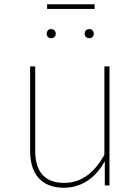

<svg xmlns="http://www.w3.org/2000/svg" viewBox="-20 -874 662 905"><path d="M426 -832V-854H202V-832ZM221 -737C208 -737 200 -727 200 -715C200 -703 208 -694 221 -694C234 -694 243 -703 243 -715C243 -727 234 -737 221 -737ZM401 -737C387 -737 379 -727 379 -715C379 -703 387 -694 401 -694C414 -694 422 -703 422 -715C422 -727 414 -737 401 -737ZM496 -561H472V-144C428 -66 369 -12 283 -12C195 -12 146 -60 146 -163V-561H122V-161C122 -50 180 11 280 11C373 11 435 -44 474 -114V0H496Z"/></svg>

Font: Glow Sans SC Normal Thin
Style: Regular
Weight: 100
Designer: Ryoko NISHIZUKA (kana, bopomofo & ideographs); Paul D. Hunt (Latin, Greek & Cyrillic); Sandoll Communications, Soo-young
Version: Version 0.93